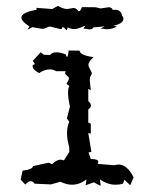

<svg xmlns="http://www.w3.org/2000/svg" viewBox="-20 -606 484 635"><path d="M313 8.8 290 -2.9 263.2 6.8 266.1 -12.7Q243.2 4.9 217.8 4.9Q200.7 4.9 179.7 -4.9L148.4 3.9L94.2 1.5Q88.9 -6.8 82 -6.8Q73.7 -6.8 63.5 4.4L48.3 -12.2L54.7 -41.5Q88.9 -45.9 88.9 -56.6L140.6 -67.9L152.3 -63Q167.5 -78.1 181.2 -78.1L191.4 -75.7L209 -103V-119.1Q201.7 -144.5 201.7 -165.5Q201.7 -186.5 209 -203.6L201.2 -213.9L211.4 -253.9Q205.1 -279.3 205.1 -299.8Q205.1 -314.5 209.5 -321.8L199.7 -328.6Q208 -341.3 208 -347.2Q208 -351.1 201.7 -355.7Q195.3 -360.4 195.3 -364.3L197.3 -370.6H165.5Q155.8 -376.5 144.5 -376.5Q127.4 -376.5 109.4 -364.3Q87.9 -375.5 87.9 -387.2L88.4 -391.1L95.7 -394L88.4 -404.8L114.7 -433.1L125 -424.8L145.5 -424.3Q152.8 -433.1 167 -433.1Q177.7 -433.1 197.3 -426.3Q199.7 -418 201.7 -418Q205.1 -418 207 -439L243.2 -438.5Q244.6 -422.9 289.6 -417Q272.5 -402.8 272.5 -391.1Q272.5 -385.7 278.1 -376.2Q283.7 -366.7 283.7 -363.3Q283.7 -360.8 280.3 -355.7Q276.9 -350.6 276.9 -339.8L280.3 -307.1L272 -312.5V-271.5Q280.8 -264.2 280.8 -257.3Q280.8 -250.5 272 -244.1V-200.7L280.3 -196.8V-164.1L272 -166L282.2 -104L272.9 -101.6L280.3 -80.1Q305.2 -80.1 305.2 -70.8L303.2 -64L357.4 -59.6L371.6 -62Q400.4 -62 421.9 -19.5L410.6 6.8L391.6 -11.7L386.7 1.5Q376 4.9 361.8 4.9Q335.4 4.9 310.5 -12.7ZM171.4 -586.4Q189.5 -576.2 202.6 -576.2L223.1 -579.6Q227.1 -579.6 230 -577.9Q232.9 -576.2 234.9 -574.2Q236.8 -572.3 238.3 -570.6Q239.7 -568.8 241.2 -568.8Q246.1 -568.8 251 -582.5L296.4 -582L312.5 -578.1L339.4 -582Q350.1 -582 353 -573.2L359.9 -573.7Q379.9 -573.7 383.8 -554.7Q388.2 -548.8 388.2 -543.5Q388.2 -528.3 354.5 -520.5L366.7 -518.6Q351.6 -509.3 332.5 -509.3L312.5 -511.7L326.2 -519L288.6 -515.1Q286.6 -508.8 274.9 -508.8L255.9 -511.7L262.7 -521.5Q261.7 -521.5 257.8 -519.5Q253.9 -517.6 248.3 -515.4Q242.7 -513.2 236.8 -511.5Q231 -509.8 226.1 -509.8Q214.8 -509.8 204.1 -515.6L200.7 -505.4Q190.9 -516.6 187.5 -516.6Q186.5 -516.6 186.3 -515.6Q186 -514.6 185.5 -513.2Q185.1 -511.7 183.8 -510.7Q182.6 -509.8 179.7 -509.8L145.5 -518.1Q141.6 -518.1 138.9 -516.8Q136.2 -515.6 133.8 -514.4Q131.3 -513.2 127.9 -512Q124.5 -510.7 119.1 -510.7L86.9 -516.1L70.3 -507.3L77.6 -518.6Q50.8 -535.2 50.8 -547.9Q50.8 -564.9 101.1 -573.7L100.1 -580.1L152.8 -576.2Z"/></svg>

Font: Truetypewriter PolyglOTT
Style: Regular
Weight: 400
Designer: Sergey Beatoff a.k.a. Sam_T
Version: Version 3.76